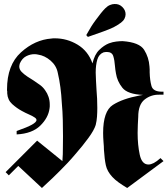

<svg xmlns="http://www.w3.org/2000/svg" viewBox="-20 -921 835 957"><path d="M63 -268Q117 -287 139 -299.5Q161 -312 162 -322Q162 -326 159.5 -329.5Q157 -333 152 -336Q142 -343 124.5 -350.5Q107 -358 89 -368Q63 -382 40.5 -402.5Q18 -423 16 -456V-466Q15 -468 15 -470V-475Q15 -597 84.5 -660Q154 -723 237 -729Q241 -730 245 -730H253Q314 -730 366.5 -698.5Q419 -667 441 -605Q451 -649 474.5 -672Q498 -695 523 -705Q542 -712 560 -714Q578 -716 591 -716Q675 -710 698.5 -672.5Q722 -635 725 -590Q726 -583 726 -575V-560Q727 -521 735 -492.5Q743 -464 787 -464H795V-449H774Q733 -450 701 -425Q669 -400 669 -338Q668 -320 667 -300Q666 -280 666 -260V-257Q666 -199 676.5 -150Q687 -101 720 -101Q732 -101 746.5 -108.5Q761 -116 780 -133L795 -118L614 16Q589 1 571 -12Q553 -25 540 -39Q514 -67 507.5 -97.5Q501 -128 498 -175Q498 -183 497.5 -192.5Q497 -202 496 -212Q495 -224 494.5 -236Q494 -248 494 -258Q494 -367 542.5 -398Q591 -429 676 -445Q680 -446 684.5 -446.5Q689 -447 693 -448Q616 -451 590 -483.5Q564 -516 558 -555Q556 -564 555 -573.5Q554 -583 553 -592Q551 -621 544.5 -641.5Q538 -662 512 -662Q508 -662 504.5 -661.5Q501 -661 496 -660Q473 -651 465 -624Q457 -597 457 -559Q457 -540 458.5 -518.5Q460 -497 461 -474Q462 -463 462.5 -451.5Q463 -440 464 -429Q464 -417 464.5 -405.5Q465 -394 465 -383Q465 -361 463.5 -339.5Q462 -318 457 -298Q449 -272 420.5 -233Q392 -194 356 -153Q347 -142 337 -131L317 -109Q278 -68 242.5 -34Q207 0 189 16L71 -94L24 -47L8 -63L165 -220L291 -118Q291 -117 291.5 -126.5Q292 -136 293 -152Q293 -169 293.5 -192Q294 -215 294 -242Q294 -279 293 -322Q292 -365 288 -409Q286 -448 281 -486Q276 -524 268 -558Q261 -594 232 -619Q203 -644 169 -649Q165 -650 160.5 -650.5Q156 -651 152 -651Q130 -651 110 -640.5Q90 -630 79 -605Q78 -601 77 -597.5Q76 -594 76 -590Q76 -575 87.5 -563Q99 -551 117 -539Q124 -534 132 -529.5Q140 -525 147 -520Q164 -509 179.5 -497.5Q195 -486 205 -471Q216 -456 222 -438Q228 -420 228 -400V-390Q228 -386 227 -381Q221 -334 180.5 -294.5Q140 -255 63 -251ZM410 -746Q415 -755 421.5 -766Q428 -777 435 -789Q440 -797 445.5 -805Q451 -813 457 -821Q470 -839 482.5 -854.5Q495 -870 504 -879Q516 -891 528 -896Q540 -901 551 -901Q574 -902 590 -886Q606 -870 606 -850Q606 -839 600.5 -828Q595 -817 583 -808Q575 -802 566 -796.5Q557 -791 546 -785Q525 -775 494.5 -764Q464 -753 418 -737Z"/></svg>

Font: Fette UNZ Fraktur
Style: Regular
Weight: 900
Foundry: UNZ1 Extensions by Catfonts.de
Version: Version 0.000 2012 initial release